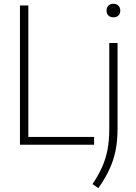

<svg xmlns="http://www.w3.org/2000/svg" viewBox="-20 -769 721 1020"><path d="M86 0V-740H130.5V-41.5H480V0ZM502.5 230.5 471.5 209Q502.5 163 522.2 119Q542 75 551.2 26Q560.5 -23 560.5 -83.5V-540.5H604.5V-88Q604.5 -21.5 593.8 31.5Q583 84.5 560.5 132.2Q538 180 502.5 230.5ZM582.5 -677Q566 -677 556 -686.5Q546 -696 546 -712.5Q546 -729 556 -739Q566 -749 582.5 -749Q599 -749 609 -739Q619 -729 619 -712.5Q619 -696 609 -686.5Q599 -677 582.5 -677Z"/></svg>

Font: Encode Sans SmCnd XLt
Style: Regular
Weight: 200
Width: 4
Designer: Multiple Designers
Foundry: Impallari Type
Version: Version 3.002; ttfautohint (v1.8.3) -l 8 -r 50 -G 200 -x 14 